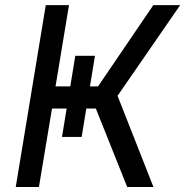

<svg xmlns="http://www.w3.org/2000/svg" viewBox="-20 -748 741 768"><path d="M281.2 -524.9H359.9L306.6 -200.2H228ZM43 0 163.1 -727.5H255.9L202.1 -402.3H372.1L593.3 -727.5H700.7L450.2 -364.7L593.8 0H488.8L363.3 -314H188L135.7 0Z"/></svg>

Font: Inter Variable
Style: Italic
Weight: 400
Italic angle: -9.39999°
Designer: Rasmus Andersson
Foundry: rsms
Version: Version 4.001;git-9221beed3